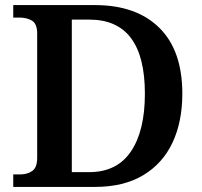

<svg xmlns="http://www.w3.org/2000/svg" viewBox="-20 -734 792 754"><path d="M32 0V-49H59Q87 -49 106.5 -62.5Q126 -76 126 -114V-602Q126 -641 105.5 -653Q85 -665 56 -665H32V-714H353Q515 -714 605.5 -625Q696 -536 696 -366Q696 -256 657.5 -174Q619 -92 542.5 -46Q466 0 353 0ZM330 -58Q439 -58 494 -139Q549 -220 549 -366Q549 -657 331 -657H262V-58Z"/></svg>

Font: Noto Serif Myanmar SemiBold
Style: Regular
Weight: 600
Designer: Ben Mitchell and the Monotype Design Team
Foundry: Monotype Imaging Inc.
Version: Version 2.106; ttfautohint (v1.8.4.7-5d5b)